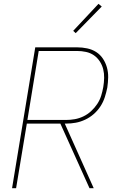

<svg xmlns="http://www.w3.org/2000/svg" viewBox="-20 -982 640 1002"><path d="M43 0 164 -735H382Q409 -735 435 -729.5Q461 -724 482 -710.5Q503 -697 517 -676Q531 -655 538 -630Q545 -605 544.5 -578.5Q544 -552 540 -525Q535 -500 527 -475Q519 -450 504.5 -427.5Q490 -405 469.5 -387Q449 -369 424.5 -357.5Q400 -346 375 -341.5Q350 -337 325 -337H318L469 0H447L295 -337H120L64 0ZM123 -356H325Q347 -356 370 -360Q393 -364 415 -374.5Q437 -385 455.5 -402Q474 -419 487.5 -439.5Q501 -460 508 -482.5Q515 -505 519 -528Q523 -552 523.5 -575.5Q524 -599 518.5 -621Q513 -643 500.5 -662Q488 -681 470 -693.5Q452 -706 429 -711Q406 -716 382 -716H182ZM375 -809 362 -821 494 -962 511 -948Z"/></svg>

Font: Iosevka Thin Extended Oblique
Style: Regular
Weight: 100
Width: 7
Italic angle: -9°
Monospace: yes
Designer: Belleve Invis
Foundry: Belleve Invis
Version: Version 32.5.0; ttfautohint (v1.8.4)